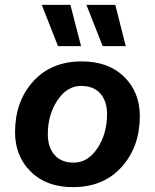

<svg xmlns="http://www.w3.org/2000/svg" viewBox="-20 -762 638 791"><path d="M270 -742 314 -572H219L152 -742ZM455 -742 498 -572H403L336 -742ZM281 9Q171 9 106.5 -55Q42 -119 42 -217Q42 -344 116.5 -426.5Q191 -509 317 -509Q427 -509 491.5 -445.5Q556 -382 556 -284Q556 -157 481 -74Q406 9 281 9ZM284 -92Q342 -92 381.5 -151.5Q421 -211 421 -292Q421 -345 393.5 -376.5Q366 -408 314 -408Q256 -408 216.5 -348.5Q177 -289 177 -209Q177 -156 204.5 -124Q232 -92 284 -92Z"/></svg>

Font: Elaine Sans SemiBold
Style: Italic
Weight: 600
Italic angle: -13°
Designer: Wei Huang
Foundry: Wei Huang
Version: Version 2.001;December 24, 2019;FontCreator 12.0.0.2547 64-b